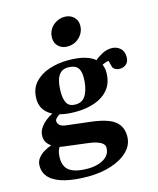

<svg xmlns="http://www.w3.org/2000/svg" viewBox="-140 -851 960 1166"><g transform="rotate(-15 340.0 -268.0)"><path d="M268.1 218.8Q184.6 218.8 124 203.9Q63.5 189 31 158.2Q-1.5 127.4 -1.5 79.6Q-1.5 53.2 13.9 33Q29.3 12.7 52.7 -1Q76.2 -14.6 99.1 -22.5Q80.6 -35.2 70.8 -51Q61 -66.9 61 -90.8Q61 -116.7 75.7 -139.2Q90.3 -161.6 112.3 -179.2Q134.3 -196.8 155.8 -207Q131.3 -219.2 115.5 -236.1Q99.6 -252.9 92.3 -273.4Q85 -293.9 85 -316.4Q85 -379.9 120.6 -419.2Q156.2 -458.5 212.4 -476.8Q268.6 -495.1 330.1 -495.1Q391.6 -495.1 433.3 -483.4Q475.1 -471.7 499 -450.7Q517.6 -467.8 546.1 -482.7Q574.7 -497.6 606.4 -497.6Q635.7 -497.6 658.2 -478.3Q680.7 -459 680.7 -422.4Q680.7 -392.6 663.1 -377.9Q645.5 -363.3 623.5 -363.3Q607.4 -363.3 594.5 -370.4Q581.5 -377.4 578.1 -389.6Q575.7 -398.9 573.2 -408.2Q570.8 -417.5 568.4 -426.8Q564.9 -428.7 553 -424.8Q541 -420.9 527.3 -414.1Q532.7 -402.3 535.2 -389.9Q537.6 -377.4 537.6 -363.8Q537.6 -300.3 505.1 -259.5Q472.7 -218.8 418 -199.5Q363.3 -180.2 295.4 -180.2Q266.6 -180.2 241.9 -183.1Q217.3 -186 196.8 -191.4Q185.1 -184.1 175.8 -174.8Q166.5 -165.5 166.5 -156.2Q166.5 -143.1 178 -131.3Q189.5 -119.6 217.8 -116.2L366.7 -98.6Q474.6 -85.9 517.1 -51.8Q559.6 -17.6 559.6 42.5Q559.6 97.2 519.5 136.7Q479.5 176.3 413.3 197.5Q347.2 218.8 268.1 218.8ZM307.1 -223.6Q355 -223.6 375.7 -266.6Q396.5 -309.6 396.5 -370.1Q396.5 -413.6 378.7 -433.3Q360.8 -453.1 319.3 -453.1Q288.6 -453.1 271 -435.5Q253.4 -418 246.1 -387.5Q238.8 -356.9 238.8 -317.9Q238.8 -272.9 253.9 -248.3Q269 -223.6 307.1 -223.6ZM280.8 171.9Q314.9 171.9 346.9 162.1Q378.9 152.3 399.4 131.3Q419.9 110.4 419.9 77.1Q419.9 62.5 407.7 51.8Q395.5 41 373.8 33.7Q352.1 26.4 322.3 22.9L169.9 3.9Q163.6 2.9 157.5 2Q151.4 1 146 0Q137.2 11.7 133.3 29.3Q129.4 46.9 129.4 68.8Q129.4 99.1 142.6 122.6Q155.8 146 188.7 158.9Q221.7 171.9 280.8 171.9ZM351.6 -576.2Q317.4 -576.2 294.9 -596.9Q272.5 -617.7 272.5 -651.4Q272.5 -681.6 287.4 -705.1Q302.2 -728.5 326.7 -741.9Q351.1 -755.4 378.4 -755.4Q412.6 -755.4 435.3 -734.6Q458 -713.9 458 -680.2Q458 -650.9 443.1 -627.2Q428.2 -603.5 404.1 -589.8Q379.9 -576.2 351.6 -576.2Z"/></g></svg>

Font: Gelasio
Style: Bold Italic
Weight: 700
Italic angle: -8.5°
Designer: Eben Sorkin
Foundry: Eben Sorkin
Version: Version 1.008